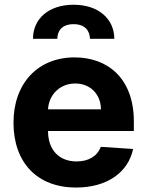

<svg xmlns="http://www.w3.org/2000/svg" viewBox="-20 -801 638 831"><path d="M308.9 10.7C443.9 10.7 534.8 -55 556.1 -156.2L416.2 -165.5C400.9 -123.9 361.9 -102.3 311.4 -102.3C235.8 -102.3 187.9 -152.3 187.9 -233.7V-234H559.3V-275.6C559.3 -460.9 447.1 -552.6 302.9 -552.6C142.4 -552.6 38.4 -438.6 38.4 -270.2C38.4 -97.3 141 10.7 308.9 10.7ZM122.9 -633.2H228.3C228 -665.8 247.2 -696.4 298.7 -696.4C349.1 -696.4 369 -666.2 369.3 -633.2H474.8C474.4 -719.1 406.2 -780.5 298.7 -780.5C190.3 -780.5 122.5 -719.1 122.9 -633.2ZM187.9 -327.8C191.1 -389.9 238.3 -439.6 305.4 -439.6C371.1 -439.6 416.5 -392.8 416.9 -327.8Z"/></svg>

Font: Karasuma Gothic
Style: Bold
Weight: 700
Designer: Rasmus Andersson / Ryoko Nishizuka
Foundry: Genbu
Version: Version 1.00